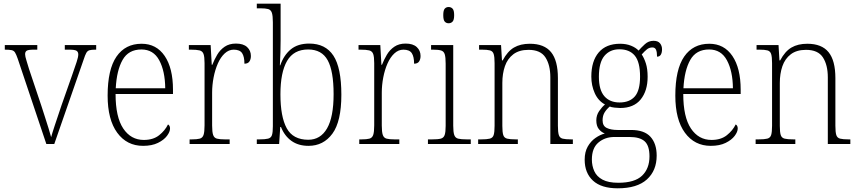

<svg xmlns="http://www.w3.org/2000/svg" viewBox="-20 -780 4652 1040"><path d="M76 -462Q68 -485 61.5 -495.5Q55 -506 42.5 -508.5Q30 -511 6 -511V-536H182V-511H163Q134 -511 125 -505.5Q116 -500 116 -486Q116 -475 123.5 -451.5Q131 -428 137 -407L204 -207Q213 -179 223.5 -146.5Q234 -114 243 -85Q252 -56 257 -37Q262 -56 276.5 -100Q291 -144 313 -209L370 -371Q386 -417 395 -444Q404 -471 404 -485Q404 -499 394.5 -505Q385 -511 355 -511H331V-536H501V-511H497Q476 -511 465 -508Q454 -505 447.5 -493.5Q441 -482 433 -457L274 0H231Z M755 10Q667 10 615 -61Q563 -132 563 -262Q563 -404 611 -473.5Q659 -543 747 -543Q827 -543 872 -477Q917 -411 917 -294V-271H606Q606 -146 647.5 -84Q689 -22 759 -22Q810 -22 842 -47.5Q874 -73 890 -106Q901 -100 901 -84Q901 -66 884.5 -44Q868 -22 835.5 -6Q803 10 755 10ZM875 -302Q874 -395 842.5 -453.5Q811 -512 746 -512Q676 -512 644 -455.5Q612 -399 607 -302Z M1007 0V-25H1019Q1047 -25 1062 -29Q1077 -33 1082.5 -49Q1088 -65 1088 -101V-438Q1088 -472 1082.5 -487.5Q1077 -503 1061 -507Q1045 -511 1013 -511H1003V-536H1121L1127 -429H1130Q1141 -457 1156.5 -483.5Q1172 -510 1197 -527Q1222 -544 1258 -544Q1298 -544 1318.5 -525Q1339 -506 1339 -477Q1339 -459 1331 -447Q1323 -435 1304 -435Q1304 -473 1291.5 -492Q1279 -511 1246 -511Q1219 -511 1197 -490.5Q1175 -470 1160 -436Q1145 -402 1137 -360.5Q1129 -319 1129 -278V-100Q1129 -65 1134.5 -49Q1140 -33 1155 -29Q1170 -25 1198 -25H1224V0Z M1651 10Q1596 10 1558.5 -17Q1521 -44 1502 -92H1498L1492 0H1371V-25H1385Q1416 -25 1432 -29Q1448 -33 1453 -48Q1458 -63 1458 -96V-659Q1458 -695 1452.5 -711Q1447 -727 1432.5 -731Q1418 -735 1390 -735H1371V-760H1500V-564Q1500 -536 1499 -496Q1498 -456 1496 -426H1498Q1517 -481 1555 -512.5Q1593 -544 1655 -544Q1743 -544 1786 -478.5Q1829 -413 1829 -267Q1829 -122 1780.5 -56Q1732 10 1651 10ZM1650 -23Q1716 -23 1751.5 -84.5Q1787 -146 1787 -270Q1787 -395 1755 -453.5Q1723 -512 1649 -512Q1571 -512 1535 -450Q1499 -388 1499 -269Q1499 -148 1533 -85.5Q1567 -23 1650 -23Z M1926 0V-25H1938Q1966 -25 1981 -29Q1996 -33 2001.5 -49Q2007 -65 2007 -101V-438Q2007 -472 2001.5 -487.5Q1996 -503 1980 -507Q1964 -511 1932 -511H1922V-536H2040L2046 -429H2049Q2060 -457 2075.5 -483.5Q2091 -510 2116 -527Q2141 -544 2177 -544Q2217 -544 2237.5 -525Q2258 -506 2258 -477Q2258 -459 2250 -447Q2242 -435 2223 -435Q2223 -473 2210.5 -492Q2198 -511 2165 -511Q2138 -511 2116 -490.5Q2094 -470 2079 -436Q2064 -402 2056 -360.5Q2048 -319 2048 -278V-100Q2048 -65 2053.5 -49Q2059 -33 2074 -29Q2089 -25 2117 -25H2143V0Z M2410 -654Q2397 -654 2389 -663Q2381 -672 2381 -698Q2381 -724 2389 -733Q2397 -742 2410 -742Q2423 -742 2431.5 -733Q2440 -724 2440 -698Q2440 -672 2431.5 -663Q2423 -654 2410 -654ZM2298 0V-25H2320Q2352 -25 2367.5 -29Q2383 -33 2388.5 -48.5Q2394 -64 2394 -98V-435Q2394 -470 2389 -486Q2384 -502 2369.5 -506.5Q2355 -511 2327 -511H2315V-536H2435V-99Q2435 -65 2440.5 -49Q2446 -33 2461.5 -29Q2477 -25 2509 -25H2530V0Z M2570 0V-25H2586Q2617 -25 2633 -29Q2649 -33 2654 -48.5Q2659 -64 2659 -99V-438Q2659 -472 2654 -487.5Q2649 -503 2634 -507Q2619 -511 2591 -511H2575V-536H2694L2699 -453H2703Q2729 -502 2764 -522.5Q2799 -543 2850 -543Q2928 -543 2965 -497.5Q3002 -452 3002 -357V-99Q3002 -64 3007 -48.5Q3012 -33 3027.5 -29Q3043 -25 3074 -25H3083V0H2961V-361Q2961 -428 2934.5 -469Q2908 -510 2843 -510Q2792 -510 2760.5 -486Q2729 -462 2715 -421.5Q2701 -381 2701 -331V-98Q2701 -64 2706 -48.5Q2711 -33 2727 -29Q2743 -25 2774 -25H2785V0Z M3326 240Q3237 240 3192 198.5Q3147 157 3147 85Q3147 43 3163.5 14Q3180 -15 3205 -32.5Q3230 -50 3256 -57Q3237 -64 3223.5 -81Q3210 -98 3210 -128Q3210 -156 3225.5 -178.5Q3241 -201 3257 -214Q3220 -234 3201.5 -275.5Q3183 -317 3183 -365Q3183 -449 3223 -496Q3263 -543 3339 -543Q3372 -543 3398 -532.5Q3424 -522 3439 -506Q3453 -522 3473 -540.5Q3493 -559 3520 -559Q3544 -559 3555 -545.5Q3566 -532 3566 -513Q3566 -495 3559.5 -484Q3553 -473 3539 -473Q3539 -498 3533.5 -510.5Q3528 -523 3514 -523Q3497 -523 3484.5 -513Q3472 -503 3456 -485Q3469 -466 3478.5 -436.5Q3488 -407 3488 -364Q3488 -288 3450.5 -241.5Q3413 -195 3339 -195Q3328 -195 3309.5 -197Q3291 -199 3283 -203Q3267 -190 3255.5 -172Q3244 -154 3244 -128Q3244 -98 3266.5 -87Q3289 -76 3325 -76H3398Q3470 -76 3503.5 -39Q3537 -2 3537 63Q3537 144 3484 192Q3431 240 3326 240ZM3336 -225Q3390 -225 3418.5 -257.5Q3447 -290 3447 -365Q3447 -444 3418.5 -478.5Q3390 -513 3335 -513Q3284 -513 3254 -477.5Q3224 -442 3224 -364Q3224 -293 3253.5 -259Q3283 -225 3336 -225ZM3329 210Q3418 210 3458 171.5Q3498 133 3498 67Q3498 9 3472 -14.5Q3446 -38 3390 -38H3308Q3257 -38 3221.5 -8Q3186 22 3186 84Q3186 118 3199 147Q3212 176 3243.5 193Q3275 210 3329 210Z M3830 10Q3742 10 3690 -61Q3638 -132 3638 -262Q3638 -404 3686 -473.5Q3734 -543 3822 -543Q3902 -543 3947 -477Q3992 -411 3992 -294V-271H3681Q3681 -146 3722.5 -84Q3764 -22 3834 -22Q3885 -22 3917 -47.5Q3949 -73 3965 -106Q3976 -100 3976 -84Q3976 -66 3959.5 -44Q3943 -22 3910.5 -6Q3878 10 3830 10ZM3950 -302Q3949 -395 3917.5 -453.5Q3886 -512 3821 -512Q3751 -512 3719 -455.5Q3687 -399 3682 -302Z M4073 0V-25H4089Q4120 -25 4136 -29Q4152 -33 4157 -48.5Q4162 -64 4162 -99V-438Q4162 -472 4157 -487.5Q4152 -503 4137 -507Q4122 -511 4094 -511H4078V-536H4197L4202 -453H4206Q4232 -502 4267 -522.5Q4302 -543 4353 -543Q4431 -543 4468 -497.5Q4505 -452 4505 -357V-99Q4505 -64 4510 -48.5Q4515 -33 4530.5 -29Q4546 -25 4577 -25H4586V0H4464V-361Q4464 -428 4437.5 -469Q4411 -510 4346 -510Q4295 -510 4263.5 -486Q4232 -462 4218 -421.5Q4204 -381 4204 -331V-98Q4204 -64 4209 -48.5Q4214 -33 4230 -29Q4246 -25 4277 -25H4288V0Z"/></svg>

Font: Noto Serif Lao SemiCondensed ExtraLight
Style: Regular
Weight: 200
Width: 4
Designer: Monotype Design Team
Foundry: Monotype Imaging Inc.
Version: Version 2.003; ttfautohint (v1.8.4.7-5d5b)